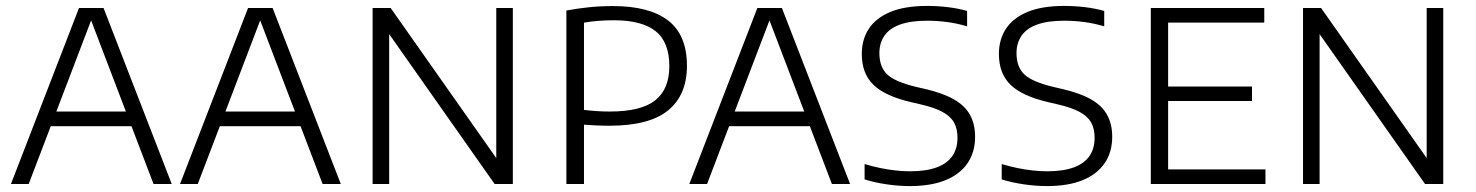

<svg xmlns="http://www.w3.org/2000/svg" viewBox="-20 -622 4989 649"><path d="M17 0 247 -595H330L560.5 0H499L282.5 -567.5H293.5L77 0ZM132 -195.5 146.5 -245H430L444 -195.5Z M588.5 0 818.5 -595H901.5L1132 0H1070.5L854 -567.5H865L648.5 0ZM703.5 -195.5 718 -245H1001.5L1015.5 -195.5Z M1239.5 0V-595H1300.5L1672 -67H1657.5V-595H1713.5V0H1652L1280.5 -528H1295.5V0Z M1894.5 0V-586.5Q1932.5 -593.5 1970.8 -597.5Q2009 -601.5 2052 -601.5Q2174.5 -601.5 2238.2 -552.8Q2302 -504 2302 -399.5Q2302 -301 2238.5 -249Q2175 -197 2040 -197Q2017 -197 1995.5 -198Q1974 -199 1954 -200.5V0ZM2041 -245Q2147.5 -245 2195 -283Q2242.5 -321 2242.5 -398.5Q2242.5 -479.5 2196.2 -516.5Q2150 -553.5 2055.5 -553.5Q2027.5 -553.5 2002.2 -551.5Q1977 -549.5 1954 -545.5V-250.5Q1975 -248 1996 -246.5Q2017 -245 2041 -245Z M2310 0 2540 -595H2623L2853.5 0H2792L2575.5 -567.5H2586.5L2370 0ZM2425 -195.5 2439.5 -245H2723L2737 -195.5Z M3055 7Q3018.5 7 2978.2 1.2Q2938 -4.5 2902.5 -15.5V-67.5Q2929 -59.5 2955.5 -54Q2982 -48.5 3007.5 -45.8Q3033 -43 3055.5 -43Q3110.5 -43 3146.2 -56.2Q3182 -69.5 3199.2 -94.8Q3216.5 -120 3216.5 -156.5Q3216.5 -187 3204.8 -208Q3193 -229 3165.2 -244Q3137.5 -259 3088.5 -270L3060.5 -276.5Q2972 -297 2932.5 -335.2Q2893 -373.5 2893 -439.5Q2893 -488.5 2917 -525Q2941 -561.5 2990 -581.8Q3039 -602 3114 -602Q3148.5 -602 3184 -597.8Q3219.5 -593.5 3249 -585V-533Q3215.5 -543 3181.8 -547.5Q3148 -552 3114 -552Q3058 -552 3022.2 -539Q2986.5 -526 2969.5 -501.2Q2952.5 -476.5 2952.5 -442.5Q2952.5 -395.5 2979.2 -370.2Q3006 -345 3078 -328L3106 -321.5Q3167 -307.5 3204.2 -286.2Q3241.5 -265 3258.8 -233.8Q3276 -202.5 3276 -159.5Q3276 -108 3250.8 -70.8Q3225.5 -33.5 3176.5 -13.2Q3127.5 7 3055 7Z M3518.5 7Q3482 7 3441.8 1.2Q3401.5 -4.5 3366 -15.5V-67.5Q3392.5 -59.5 3419 -54Q3445.5 -48.5 3471 -45.8Q3496.5 -43 3519 -43Q3574 -43 3609.8 -56.2Q3645.5 -69.5 3662.8 -94.8Q3680 -120 3680 -156.5Q3680 -187 3668.2 -208Q3656.5 -229 3628.8 -244Q3601 -259 3552 -270L3524 -276.5Q3435.5 -297 3396 -335.2Q3356.5 -373.5 3356.5 -439.5Q3356.5 -488.5 3380.5 -525Q3404.5 -561.5 3453.5 -581.8Q3502.5 -602 3577.5 -602Q3612 -602 3647.5 -597.8Q3683 -593.5 3712.5 -585V-533Q3679 -543 3645.2 -547.5Q3611.5 -552 3577.5 -552Q3521.5 -552 3485.8 -539Q3450 -526 3433 -501.2Q3416 -476.5 3416 -442.5Q3416 -395.5 3442.8 -370.2Q3469.5 -345 3541.5 -328L3569.5 -321.5Q3630.5 -307.5 3667.8 -286.2Q3705 -265 3722.2 -233.8Q3739.5 -202.5 3739.5 -159.5Q3739.5 -108 3714.2 -70.8Q3689 -33.5 3640 -13.2Q3591 7 3518.5 7Z M3870 0V-595H4253.5V-545.5H3928.5V-49.5H4257.5V0ZM3908 -280.5V-329.5H4212V-280.5Z M4384.5 0V-595H4445.5L4817 -67H4802.5V-595H4858.5V0H4797L4425.5 -528H4440.5V0Z"/></svg>

Font: Encode Sans SC Light
Style: Regular
Weight: 300
Version: Version 3.002